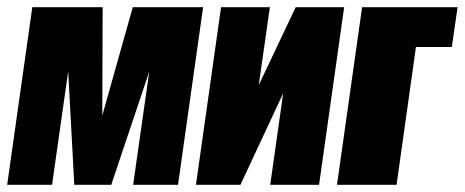

<svg xmlns="http://www.w3.org/2000/svg" viewBox="-30 -515 1295 535"><path d="M-10 0 60 -495H256L255 -193L340 -495H536L466 0H341L386 -316L280 0H177L160 -316L115 0Z M516 0 586 -495H722L691 -278L794 -495H929L859 0H723L759 -255Q729 -191 699.5 -127.5Q670 -64 640 0Z M909 0 979 -495H1245L1229 -384H1129L1075 0Z"/></svg>

Font: Alumni Sans Black
Style: Italic
Weight: 900
Italic angle: -8°
Version: Version 1.016